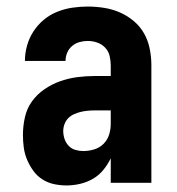

<svg xmlns="http://www.w3.org/2000/svg" viewBox="-20 -558 540 586"><path d="M183 8Q164 8 145 4Q126 0 109.5 -10.5Q93 -21 81.5 -37Q70 -53 62.5 -71Q55 -89 52.5 -108Q50 -127 50 -146Q50 -173 56 -200Q62 -227 77.5 -248.5Q93 -270 115.5 -285.5Q138 -301 163.5 -310Q189 -319 215.5 -322.5Q242 -326 269 -326H318V-359Q318 -373 314.5 -387.5Q311 -402 301 -412.5Q291 -423 277 -428Q263 -433 248 -433Q235 -433 222.5 -429.5Q210 -426 200 -417.5Q190 -409 185 -397Q180 -385 180 -372H56Q56 -395 62.5 -418.5Q69 -442 82 -462Q95 -482 113.5 -497.5Q132 -513 154.5 -522Q177 -531 200.5 -534.5Q224 -538 248 -538Q273 -538 298 -534Q323 -530 346 -520Q369 -510 388.5 -493.5Q408 -477 420 -455.5Q432 -434 437 -409Q442 -384 442 -359V0H318V-75Q309 -56 295.5 -39.5Q282 -23 264 -12.5Q246 -2 225 3Q204 8 183 8ZM234 -97Q251 -97 267.5 -102Q284 -107 296 -119Q308 -131 313 -147Q318 -163 318 -180V-221H269Q258 -221 247.5 -220Q237 -219 226.5 -216.5Q216 -214 206 -209.5Q196 -205 188.5 -197.5Q181 -190 177 -179.5Q173 -169 173 -158Q173 -146 177 -134Q181 -122 189.5 -113Q198 -104 210 -100.5Q222 -97 234 -97Z"/></svg>

Font: iosevka_custom_sans_ss08 XBd
Style: Regular
Weight: 800
Designer: Belleve Invis
Foundry: Belleve Invis
Version: Version 10.3.0; ttfautohint (v1.8.3)